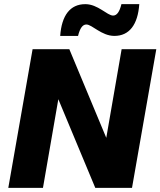

<svg xmlns="http://www.w3.org/2000/svg" viewBox="-20 -905 773 925"><path d="M616 0 733 -668H566L492 -241L314 -668H137L20 0H187L261 -427L439 0ZM531 -732C603 -732 644 -786 651 -885H565C556 -848 543 -830 525 -830C496 -830 452 -885 391 -885C318 -885 277 -831 270 -732H356C365 -769 378 -787 396 -787C424 -787 469 -732 531 -732Z"/></svg>

Font: Celebes ExtraBold
Style: Italic
Weight: 800
Italic angle: -10°
Designer: Anugrah Pasau
Foundry: Lafontype
Version: Version 1.000